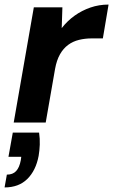

<svg xmlns="http://www.w3.org/2000/svg" viewBox="-38 -536 495 840"><path d="M22 0 110 -504H235L232 -413Q257 -445 288.5 -467.5Q320 -490 357.5 -503Q395 -516 437 -516L412 -368H364Q334 -368 307.5 -361.5Q281 -355 260 -339.5Q239 -324 224.5 -298.5Q210 -273 203 -235L162 0ZM-18 284 -8 228Q18 228 32.5 212.5Q47 197 53 165L55 150H-1L18 44H133Q137 71 136 97Q135 123 131 146Q119 210 81.5 247Q44 284 -18 284Z"/></svg>

Font: DM Sans ExtraBold
Style: Italic
Weight: 800
Italic angle: -10°
Designer: Colophon Foundry, Jonny Pinhorn
Foundry: Colophon Foundry
Version: Version 4.004;gftools[0.9.30]